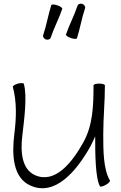

<svg xmlns="http://www.w3.org/2000/svg" viewBox="-20 -998 659 1045"><path d="M399 -790C416 -844 425 -900 443 -953C446 -962 439 -973 428 -977C416 -980 405 -976 402 -967C384 -913 357 -863 339 -810C338 -805 350 -796 366 -791C382 -785 397 -785 399 -790ZM256 -793C274 -847 301 -897 319 -950C320 -955 308 -964 292 -969C276 -975 261 -975 259 -970C242 -916 233 -860 215 -807C212 -798 219 -787 230 -783C242 -780 253 -784 256 -793ZM50 -525C72 -442 69 -355 58 -269C44 -156 49 -29 148 13C279 70 395 -63 473 -203C482 -220 490 -238 498 -256C498 -160 499 -28 524 16C527 20 541 17 556 8C571 0 581 -11 578 -16C542 -78 542 -180 542 -267C542 -356 551 -444 551 -533C551 -539 537 -543 520 -543C503 -543 489 -539 489 -533C489 -427 486 -317 434 -224C371 -110 279 2 172 -44C96 -77 91 -176 102 -264C113 -357 128 -475 110 -541C109 -547 94 -547 77 -543C61 -538 48 -530 50 -525Z"/></svg>

Font: Nupuram ExtraLight
Style: Regular
Weight: 200
Designer: Santhosh Thottingal (santhosh.thottingal@gmail.com)
Foundry: SMC
Version: Version 1.000